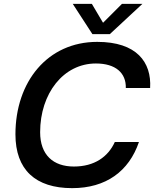

<svg xmlns="http://www.w3.org/2000/svg" viewBox="-20 -961 799 995"><path d="M484 -744C226 -744 60 -537 60 -265C60 -81 164 14 354 14C529 14 648 -73 700 -225H575C540 -148 469 -98 363 -98C256 -98 188 -158 188 -276C188 -477 309 -632 477 -632C579 -632 634 -583 632 -505H758C766 -639 688 -744 484 -744ZM357 -941 459 -784H549L718 -941H612L514 -843L456 -941Z"/></svg>

Font: Nacelle SemiBold
Style: Italic
Weight: 600
Italic angle: -12°
Designer: Sora Sagano
Foundry: Sora Sagano
Version: Version 1.000;FEAKit 1.0